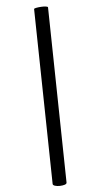

<svg xmlns="http://www.w3.org/2000/svg" viewBox="-152 -778 517 987"><g transform="rotate(10 106.5 -284.5)"><path d="M197 159 -53 -710Q-54 -713 -44 -718Q-34 -723 -20.5 -727.5Q-7 -732 4 -733.5Q15 -735 16 -731L266 139Q268 146 258.5 152Q249 158 235.5 162Q222 166 210.5 165.5Q199 165 197 159Z"/></g></svg>

Font: Junicode
Style: Bold
Weight: 700
Designer: Peter S. Baker
Version: Version 2.100; ttfautohint (v1.8.4)